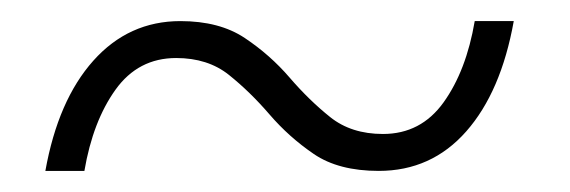

<svg xmlns="http://www.w3.org/2000/svg" viewBox="-20 -363 540 182"><path d="M339 -201Q301 -201 277.5 -217Q254 -233 235.5 -254.5Q217 -276 197 -292Q177 -308 147 -308Q111 -308 89.5 -278Q68 -248 60 -201H23Q35 -268 68.5 -305.5Q102 -343 151 -343Q188 -343 212 -327Q236 -311 254.5 -289.5Q273 -268 293 -252Q313 -236 343 -236Q379 -236 400.5 -266Q422 -296 430 -343H467Q455 -276 422 -238.5Q389 -201 339 -201Z"/></svg>

Font: Spectral Light
Style: Italic
Weight: 300
Italic angle: -10°
Designer: Jean-Baptiste Levee
Foundry: Production Type
Version: Version 2.001